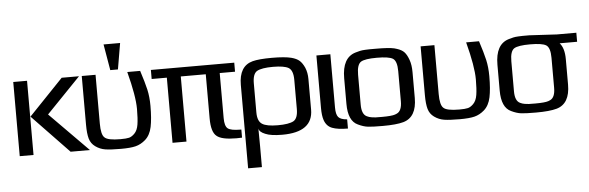

<svg xmlns="http://www.w3.org/2000/svg" viewBox="-53 -858 3828 1248"><g transform="rotate(-5 1861.0 -234.0)"><path d="M506 0H380L140 -250L364 -484H477L255 -254ZM138 0H48V-484H138Z M708 10Q641 10 606 4.5Q571 -1 542 -22Q514 -42 504.5 -75Q495 -108 495 -166V-484H585V-165Q585 -93 607 -74Q628 -53 710 -53Q749 -53 766.5 -57.5Q784 -62 802 -80Q822 -100 828 -138Q834 -176 834 -239Q834 -324 792 -484H876Q901 -407 912 -359Q923 -310 923 -252Q923 -168 912 -115Q901 -62 868 -33Q838 -7 804 1.5Q770 10 708 10ZM733 -506H683L654 -676H762Z M1390 -131Q1390 -78 1410.5 -62.5Q1431 -47 1491 -47H1498V6Q1494 6 1479.5 6.5Q1465 7 1462 7Q1365 7 1333 -21Q1299 -48 1299 -137V-425H1136V0H1045V-425H946V-484H1490V-425H1390Z M1609 -44Q1609 -34 1609.5 13Q1610 60 1610 71V208H1520V-336Q1520 -459 1610 -483Q1652 -494 1736 -494Q1820 -494 1863 -483Q1897 -474 1915 -458Q1933 -442 1947 -411Q1961 -378 1961 -336V-137Q1961 10 1761 10Q1686 10 1650 -6Q1612 -21 1609 -44ZM1869 -149V-339Q1869 -400 1840 -418Q1811 -435 1738 -435Q1665 -435 1634 -418Q1605 -401 1605 -339V-149Q1605 -92 1635 -73Q1664 -54 1737 -54Q1809 -54 1840 -71Q1869 -88 1869 -149Z M2117 -136Q2117 -91 2132 -73.5Q2147 -56 2189 -53V7Q2123 7 2086.5 -7Q2050 -21 2036 -62Q2026 -91 2026 -141V-484H2117Z M2639 -321V-153Q2639 -28 2551 -3Q2505 10 2416 10Q2350 10 2320 6.5Q2290 3 2255 -14Q2193 -42 2193 -153V-321Q2193 -455 2281 -481Q2298 -486 2311 -489Q2324 -492 2344.5 -493Q2365 -494 2373 -494Q2381 -494 2416 -494Q2499 -494 2534 -486Q2542 -484 2551 -481Q2583 -471 2599 -453.5Q2615 -436 2627 -402Q2639 -369 2639 -321ZM2547 -140V-336Q2547 -402 2520 -419Q2494 -435 2416 -435Q2338 -435 2312 -419Q2285 -402 2285 -336V-140Q2285 -77 2318 -62Q2332 -55 2348 -52.5Q2364 -50 2374 -49.5Q2384 -49 2416 -49Q2479 -49 2502 -57Q2508 -59 2514 -62Q2547 -77 2547 -140Z M2919 10Q2852 10 2817 4.5Q2782 -1 2753 -22Q2725 -42 2715.5 -75Q2706 -108 2706 -166V-484H2796V-165Q2796 -93 2818 -74Q2839 -53 2921 -53Q2960 -53 2977.5 -57.5Q2995 -62 3013 -80Q3033 -100 3039 -138Q3045 -176 3045 -239Q3045 -324 3003 -484H3087Q3112 -407 3123 -359Q3134 -310 3134 -252Q3134 -168 3123 -115Q3112 -62 3079 -33Q3049 -7 3015 1.5Q2981 10 2919 10Z M3416 -494Q3425 -494 3506 -489Q3587 -484 3595 -484H3722V-425H3608Q3639 -391 3639 -319V-153Q3639 -28 3551 -3Q3505 10 3416 10Q3350 10 3320 6.5Q3290 3 3255 -14Q3193 -42 3193 -153V-321Q3193 -455 3281 -481Q3298 -486 3311 -489Q3324 -492 3344.5 -493Q3365 -494 3373 -494Q3381 -494 3416 -494ZM3547 -140V-336Q3547 -402 3520 -419Q3494 -435 3416 -435Q3338 -435 3312 -419Q3285 -402 3285 -336V-140Q3285 -77 3318 -62Q3332 -55 3348 -52.5Q3364 -50 3374 -49.5Q3384 -49 3416 -49Q3479 -49 3502 -57Q3508 -59 3514 -62Q3547 -77 3547 -140Z"/></g></svg>

Font: Gamestation Display
Style: Regular
Weight: 400
Designer: Jonas Hecksher
Foundry: Jonas Hecksher, Playtypeª, e-types AS
Version: Version 1.003